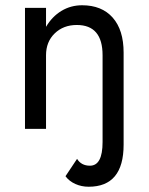

<svg xmlns="http://www.w3.org/2000/svg" viewBox="-20 -490 565 730"><path d="M317 220Q290 220 266.5 209.5Q243 199 229 180L273 114Q289 140 322 140Q370 140 370 50V-280Q370 -395 272 -395Q221 -395 188 -363Q155 -331 155 -280V0H75V-460H155V-388Q178 -427 213.5 -448.5Q249 -470 292 -470Q367 -470 408.5 -423Q450 -376 450 -290V60Q450 220 317 220Z"/></svg>

Font: Von Book
Style: Regular
Weight: 400
Version: Version 4.000; ttfautohint (v1.8.4.7-5d5b)